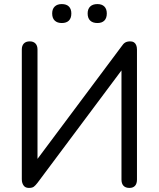

<svg xmlns="http://www.w3.org/2000/svg" viewBox="-20 -915 780 942"><path d="M122 7Q114 7 107.5 4.5Q101 2 96.5 -4Q92 -10 89.5 -17.5Q87 -25 87 -36V-672Q87 -691 97 -701.5Q107 -712 126 -712Q144 -712 154 -701.5Q164 -691 164 -672V-106H142L576 -687Q585 -701 594.5 -706.5Q604 -712 619 -712Q630 -712 637 -707.5Q644 -703 648 -694Q652 -685 652 -672V-34Q652 -14 642.5 -3.5Q633 7 615 7Q596 7 586 -3.5Q576 -14 576 -34V-599H598L164 -18Q154 -5 146 1Q138 7 122 7ZM458 -802Q435 -802 422.5 -814Q410 -826 410 -849Q410 -871 422.5 -883Q435 -895 458 -895Q480 -895 492 -883Q504 -871 504 -849Q504 -826 492 -814Q480 -802 458 -802ZM283 -802Q261 -802 248.5 -814Q236 -826 236 -849Q236 -871 248.5 -883Q261 -895 283 -895Q306 -895 318 -883Q330 -871 330 -849Q330 -826 318 -814Q306 -802 283 -802Z"/></svg>

Font: Nunito
Style: Regular
Weight: 400
Designer: Vernon Adams
Foundry: Vernon Adams
Version: Version 3.602